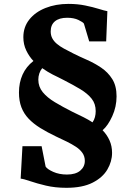

<svg xmlns="http://www.w3.org/2000/svg" viewBox="-20 -842 672 962"><path d="M188.5 -109.5 208.5 -7.5Q216.5 5.5 246.5 19Q276.5 32.5 315.5 32.5Q359 32.5 382 13Q405 -6.5 405 -36Q405 -58.5 393 -75.8Q381 -93 360.5 -106.5Q340 -120 314.5 -132.5Q289 -145 262 -157.5Q217 -179 182.2 -200.5Q147.5 -222 123.5 -247.2Q99.5 -272.5 87.2 -304.5Q75 -336.5 75 -378.5Q75 -428 93 -468Q111 -508 147.5 -536.5Q126 -559 111.5 -589.2Q97 -619.5 97 -655.5Q97 -706.5 126.8 -744Q156.5 -781.5 208 -802Q259.5 -822.5 323.5 -822.5Q368 -822.5 407 -814.5Q446 -806.5 474.8 -797.5Q503.5 -788.5 518 -786L512 -634.5H427L400.5 -723.5Q396 -731 373 -742Q350 -753 316.5 -753Q276.5 -753 255.2 -735.2Q234 -717.5 234 -684.5Q234 -665 242 -650Q250 -635 264.8 -622.5Q279.5 -610 300.5 -598.5Q321.5 -587 348.5 -573.5Q379.5 -558 416.5 -541.8Q453.5 -525.5 487.2 -502.8Q521 -480 542.5 -445.8Q564 -411.5 564 -359.5Q564 -307 542.5 -259.8Q521 -212.5 494 -189.5Q516 -167 528.8 -138.5Q541.5 -110 541.5 -76Q541.5 -33 518 7.2Q494.5 47.5 444 73.2Q393.5 99 312.5 99Q256.5 99 210.2 88Q164 77 131.5 65.8Q99 54.5 83.5 53L92.5 -109.5ZM342.5 -282Q359 -274 373 -267.2Q387 -260.5 399 -254.5Q411 -248.5 422 -242.2Q433 -236 443.5 -229Q452 -241 455.8 -255.5Q459.5 -270 459.5 -285Q459.5 -322 439.2 -347.5Q419 -373 383 -394.8Q347 -416.5 300 -440.5Q284 -449 270.5 -455.5Q257 -462 244 -468.5Q231 -475 218.2 -483Q205.5 -491 191.5 -500.5Q182 -489 177 -474Q172 -459 172 -443Q172 -407.5 194.2 -380.2Q216.5 -353 255.2 -329.8Q294 -306.5 342.5 -282Z"/></svg>

Font: Merriweather 24pt SemiCondensed Black
Style: Regular
Weight: 900
Width: 4
Designer: Eben Sorkin
Foundry: Eben Sorkin
Version: Version 2.100